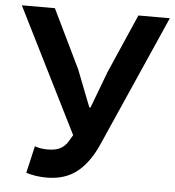

<svg xmlns="http://www.w3.org/2000/svg" viewBox="-52 -766 755 827"><g transform="rotate(5 325.5 -352.0)"><path d="M91 0 118 -117Q143 -108 173 -108Q208 -108 228.5 -119Q249 -130 262 -152L278 -179L9 -717H152L275 -463L337 -304H342L402 -463L513 -717H649L398 -149Q362 -68 310 -27.5Q258 13 180 13Q132 13 91 0Z"/></g></svg>

Font: Nebula Sans Semibold
Style: Regular
Weight: 600
Designer: Paul D. Hunt for Adobe (as Source Sans)
Foundry: Nebula Entertainment & Broadcasting LLC
Version: Version 1.010